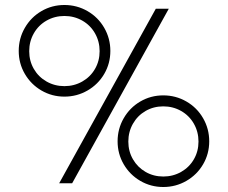

<svg xmlns="http://www.w3.org/2000/svg" viewBox="-20 -734 913 769"><path d="M55 -530Q55 -580 79.5 -622.5Q104 -665 146 -689.5Q188 -714 238 -714Q288 -714 330.5 -689.5Q373 -665 397.5 -622.5Q422 -580 422 -530Q422 -480 397.5 -438Q373 -396 330.5 -371.5Q288 -347 238 -347Q188 -347 146 -371.5Q104 -396 79.5 -438Q55 -480 55 -530ZM604 -699H656L269 0H217ZM379 -529Q379 -568 360.5 -600.5Q342 -633 309.5 -651.5Q277 -670 238 -670Q199 -670 166.5 -651.5Q134 -633 115.5 -600.5Q97 -568 97 -529Q97 -490 115.5 -458Q134 -426 166.5 -407.5Q199 -389 238 -389Q277 -389 309.5 -407.5Q342 -426 360.5 -458Q379 -490 379 -529ZM451 -168Q451 -218 475.5 -260.5Q500 -303 542 -327.5Q584 -352 634 -352Q684 -352 726.5 -327.5Q769 -303 793.5 -260.5Q818 -218 818 -168Q818 -118 793.5 -76Q769 -34 726.5 -9.5Q684 15 634 15Q584 15 542 -9.5Q500 -34 475.5 -76Q451 -118 451 -168ZM775 -167Q775 -206 756.5 -238.5Q738 -271 705.5 -289.5Q673 -308 634 -308Q595 -308 563 -289.5Q531 -271 512.5 -238.5Q494 -206 494 -167Q494 -128 512.5 -96Q531 -64 563 -45.5Q595 -27 634 -27Q673 -27 705.5 -45.5Q738 -64 756.5 -96Q775 -128 775 -167Z"/></svg>

Font: Prompt ExtraLight
Style: Regular
Weight: 275
Designer: Katatrad Team
Foundry: CadsonDemak
Version: Version 1.000